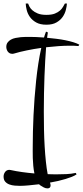

<svg xmlns="http://www.w3.org/2000/svg" viewBox="-57 -877 461 1067"><path d="M224.1 152.8Q224.1 169.9 207 169.9Q196.3 169.9 186.3 164.6Q176.3 159.2 168 153.8Q165.5 152.3 163.8 150.6Q162.1 148.9 160.2 147Q128.9 150.9 101.1 153.3Q73.2 155.8 53.7 155.8Q40.5 155.8 24.9 154.5Q9.3 153.3 -4.6 148.2Q-18.6 143.1 -27.8 132.8Q-37.1 122.6 -37.1 104Q-37.1 90.3 -28.6 78.6Q-20 66.9 -4.9 66.9Q-3.4 66.9 -1.5 67.4Q0.5 67.9 2 67.9Q32.7 74.7 66.4 79.3Q100.1 84 134.3 86.9Q129.9 66.4 127.9 44.2Q126 22 125.2 1Q124.5 -20 124.8 -38.1Q125 -56.2 125 -67.9Q125 -103.5 126 -146.2Q127 -189 129.2 -235.6Q131.3 -282.2 135 -331.3Q138.7 -380.4 143.8 -429Q148.9 -477.5 156 -523.7Q163.1 -569.8 172.4 -610.8Q130.9 -605 91.8 -596.9Q52.7 -588.9 20 -579.1Q17.1 -578.1 14.6 -578.1Q12.2 -578.1 9.8 -578.1Q2.4 -578.1 -3.7 -581.5Q-9.8 -585 -13.7 -590.3Q-17.6 -595.7 -19.8 -602.5Q-22 -609.4 -22 -616.2Q-22 -630.9 -14.9 -640.6Q-7.8 -650.4 3.4 -656.7Q14.6 -663.1 29.1 -666Q43.5 -668.9 58.1 -670.4Q72.8 -671.9 86.2 -671.9Q99.6 -671.9 109.9 -671.9Q125 -671.9 145 -671.1Q165 -670.4 187.5 -668.5Q189.9 -677.2 192.9 -685.3Q195.8 -693.4 198.7 -701.2L209 -696.8Q207 -687 204.6 -667Q230 -664.6 256.3 -661.4Q282.7 -658.2 306.6 -653.3Q330.6 -648.4 350.6 -642.3Q370.6 -636.2 383.8 -628.9L378.9 -621.1Q366.7 -622.6 354.2 -622.8Q341.8 -623 330.1 -623Q300.8 -623 267.6 -620.6Q234.4 -618.2 199.2 -614.3Q196.8 -581.5 194.3 -540.8Q191.9 -500 190.2 -453.6Q188.5 -407.2 187.5 -357.4Q186.5 -307.6 186.5 -257.1Q186.5 -206.5 187.5 -157.2Q188.5 -107.9 191.2 -63Q193.8 -18.1 198 21.2Q202.1 60.5 208 90.8Q221.2 91.3 234.1 91.6Q247.1 91.8 259.8 91.8Q285.6 91.8 312 90.6Q338.4 89.4 363.8 84L368.7 91.8Q358.4 99.1 342.5 105.5Q326.7 111.8 307.4 117.7Q288.1 123.5 265.9 128.7Q243.7 133.8 220.7 137.7Q222.2 141.6 223.1 145.3Q224.1 148.9 224.1 152.8ZM200.7 -739.7Q166.5 -739.7 144.5 -752Q122.6 -764.2 109.6 -782.2Q96.7 -800.3 91.6 -820.8Q86.4 -841.3 85.9 -857.4H99.1Q101.1 -851.6 106.2 -841.1Q111.3 -830.6 122.6 -820.3Q133.8 -810.1 152.6 -802.2Q171.4 -794.4 200.7 -794.4Q230 -794.4 247.8 -801.5Q265.6 -808.6 276.6 -818.6Q287.6 -828.6 293.5 -839.4Q299.3 -850.1 303.7 -857.4H314.9Q314 -841.8 308.8 -821.3Q303.7 -800.8 291 -782.7Q278.3 -764.6 256.6 -752.2Q234.9 -739.7 200.7 -739.7Z"/></svg>

Font: Montez
Style: Regular
Weight: 400
Designer: Astigmatic (AOETI)
Foundry: Astigmatic (AOETI)
Version: Version 1.000